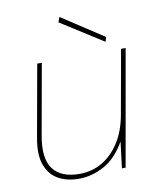

<svg xmlns="http://www.w3.org/2000/svg" viewBox="-80 -747 675 821"><g transform="rotate(-10 258.0 -336.0)"><path d="M197 12Q146 12 108.5 -8.5Q71 -29 54 -73.5Q37 -118 50 -191L106 -504H126L71 -196Q54 -100 88.5 -54Q123 -8 203 -8Q257 -8 301.5 -34Q346 -60 377.5 -109.5Q409 -159 421 -230L470 -504H490L401 0H385L399 -114Q360 -46 306.5 -17Q253 12 197 12ZM410 -545 226 -662 234 -684 416 -565Z"/></g></svg>

Font: DM Sans Thin
Style: Italic
Weight: 250
Italic angle: -10°
Designer: Colophon Foundry, Jonny Pinhorn
Foundry: Colophon Foundry
Version: Version 4.004;gftools[0.9.30]